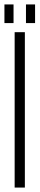

<svg xmlns="http://www.w3.org/2000/svg" viewBox="-26 -845 178 865"><path d="M35 -825V-741H-6V-825ZM132 -825V-741H91V-825ZM86 -700V0H40V-700Z"/></svg>

Font: Bebas Neue Book
Style: Regular
Weight: 300
Designer: Ryoichi Tsunekawa
Foundry: Ryoichi Tsunekawa
Version: Version 1.003;PS 001.003;hotconv 1.0.88;makeotf.lib2.5.64775